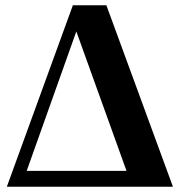

<svg xmlns="http://www.w3.org/2000/svg" viewBox="-20 -707 679 727"><path d="M634.8 0H5.9L255.9 -687H382.8ZM459 -60.1 269 -587.9 81.1 -60.1Z"/></svg>

Font: Veleka
Style: Bold
Weight: 700
Designer: Stefan Peev, Context Ltd, 2016; SIL International, 1997-2014.
Foundry: Stefan Peev, Context Ltd, 2016
Version: Version 1.000